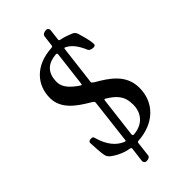

<svg xmlns="http://www.w3.org/2000/svg" viewBox="-244 -780 930 930"><g transform="rotate(-45 220.5 -315.0)"><path d="M171 82C182 82 195 78 196 67L205 -9C206 -14 209 -16 214 -16C326 -23 398 -93 398 -194C398 -284 329 -329 263 -367C249 -377 250 -377 251 -385L275 -583C275 -585 277 -588 279 -588C310 -575 332 -546 351 -501C354 -494 366 -489 378 -489C385 -489 392 -491 392 -499C392 -527 380 -562 373 -588C370 -597 363 -607 353 -610C338 -616 317 -625 290 -630C285 -631 284 -634 284 -637L291 -697C291 -704 285 -712 278 -712C265 -712 251 -708 249 -695L242 -638C242 -635 238 -632 232 -632C115 -625 56 -552 56 -466C56 -390 120 -346 185 -308C197 -301 198 -296 197 -291L170 -62C170 -58 165 -58 161 -60C124 -75 91 -110 73 -176C72 -184 65 -186 58 -186C48 -186 40 -182 40 -174C42 -149 42 -104 49 -79C51 -72 57 -66 61 -61C88 -40 121 -24 158 -18C161 -18 166 -15 165 -9L156 62C154 75 163 82 171 82ZM203 -404C162 -432 134 -460 134 -497C134 -567 175 -591 227 -595C232 -595 234 -592 234 -587L212 -405C212 -403 211 -400 203 -404ZM219 -53C213 -53 211 -55 211 -63L236 -269C236 -273 239 -276 243 -274C290 -245 319 -219 319 -158C319 -95 278 -57 219 -53Z"/></g></svg>

Font: Garamond-Math
Style: Regular
Weight: 400
Version: Version 2019-08-16